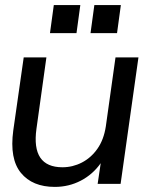

<svg xmlns="http://www.w3.org/2000/svg" viewBox="-20 -721 578 753"><path d="M195 12Q107 12 62 -43Q17 -98 32 -209L73 -496H162L123 -216Q102 -65 225 -65Q265 -65 301 -83.5Q337 -102 362 -137.5Q387 -173 395 -225L433 -496H523L453 0H363L375 -81Q344 -37 297 -12.5Q250 12 195 12ZM176 -591 191 -701H295L280 -591ZM335 -591 350 -701H454L439 -591Z"/></svg>

Font: Host Grotesk
Style: Italic
Weight: 400
Italic angle: -8°
Designer: Doğukan Karapınar based on Poppins by Indian Type Foundry, Jonny Pinhorn
Foundry: Element Type
Version: Version 1.001; ttfautohint (v1.8.4.7-5d5b)